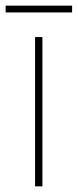

<svg xmlns="http://www.w3.org/2000/svg" viewBox="-41 -659 275 679"><path d="M214 -639H-21V-615H214ZM109 0V-528H83V0Z"/></svg>

Font: Noto Sans Armenian SemiCondensed Thin
Style: Regular
Weight: 100
Width: 4
Designer: Monotype Design Team
Foundry: Monotype Imaging Inc.
Version: Version 2.008